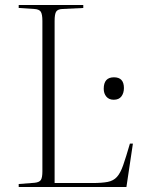

<svg xmlns="http://www.w3.org/2000/svg" viewBox="-20 -750 583 770"><path d="M55 0V-12L119 -17Q138 -19 144 -28.5Q150 -38 150 -63V-666Q150 -693 143.5 -703Q137 -713 117 -714L55 -718V-730H314V-718L230 -714Q211 -713 205 -703Q199 -693 199 -666V-16H350Q389 -16 412 -20.5Q435 -25 449 -40.5Q463 -56 474 -87.5Q485 -119 501 -174H513L487 0ZM436 -350Q417 -350 406.5 -362.5Q396 -375 396 -394Q396 -440 437 -440Q477 -440 477 -397Q477 -377 467 -363.5Q457 -350 436 -350Z"/></svg>

Font: Literata 72pt ExtraLight
Style: Regular
Weight: 200
Designer: Latin by Veronika Burian and Jose Scaglione. Greek by Irene Vlachou. Cyrillic by Vera Evstafieva.
Foundry: TypeTogether
Version: Version 3.002